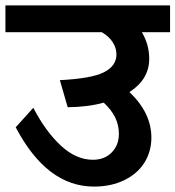

<svg xmlns="http://www.w3.org/2000/svg" viewBox="-40 -682 648 709"><path d="M588 -563H484Q511 -517 511 -465Q511 -389 438 -342Q519 -265 519 -174Q519 -122 493 -81Q467 -40 418.5 -16.5Q370 7 307 7Q133 7 18 -212L83 -284Q128 -197 184.5 -144.5Q241 -92 303 -92Q346 -92 372.5 -119Q399 -146 399 -187Q399 -221 385 -249Q371 -277 343 -303Q286 -287 210 -286L181 -386Q299 -392 344.5 -415.5Q390 -439 390 -481Q390 -505 376 -526.5Q362 -548 336 -563H-20V-662H588Z"/></svg>

Font: MartelSansBold
Style: Bold
Weight: 700
Designer: Dan Reynolds and Mathieu Réguer
Foundry: Dan Reynolds and Mathieu Réguer
Version: Version 1.002; ttfautohint (v1.1) -l 5 -r 5 -G 72 -x 0 -D la